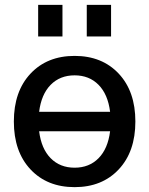

<svg xmlns="http://www.w3.org/2000/svg" viewBox="-20 -760 614 790"><path d="M337 -610V-740H437V-610ZM137 -610V-740H237V-610ZM105.5 -457Q174 -530 287 -530Q400 -530 468.5 -457Q537 -384 537 -260Q537 -136 468.5 -63Q400 10 287 10Q174 10 105.5 -63Q37 -136 37 -260Q37 -384 105.5 -457ZM141 -220Q150 -148 188.5 -109Q227 -70 287 -70Q347 -70 385.5 -109Q424 -148 433 -220ZM141 -300H433Q424 -372 385.5 -411Q347 -450 287 -450Q227 -450 188.5 -411Q150 -372 141 -300Z"/></svg>

Font: M PLUS 1p Medium
Style: Regular
Weight: 500
Version: Version 1.062